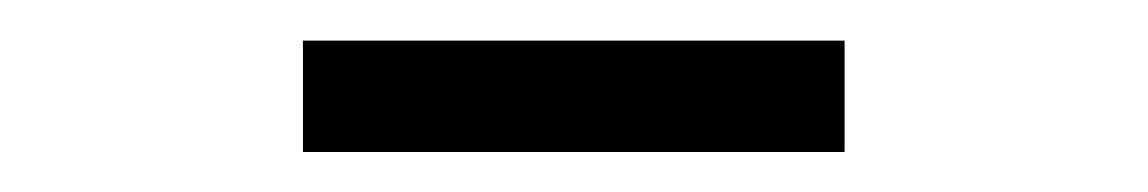

<svg xmlns="http://www.w3.org/2000/svg" viewBox="-20 -627 568 95"><path d="M129.9 -551.8V-606.9H397.9V-551.8Z"/></svg>

Font: Stint Ultra Expanded
Style: Regular
Weight: 400
Width: 7
Designer: Astigmatic (AOETI)
Foundry: Astigmatic (AOETI)
Version: Version 1.000